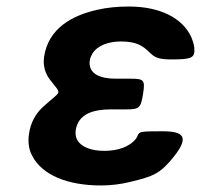

<svg xmlns="http://www.w3.org/2000/svg" viewBox="-20 -558 615 588"><path d="M320 -223H366C407 -223 411 -227 418 -270C425 -313 421 -317 380 -317H334C287 -317 249 -332 255 -373C256 -380 259 -387 263 -394C279 -419 312 -431 351 -431C372 -431 394 -428 410 -419C449 -398 438 -376 503 -376C567 -376 578 -380 575 -412C574 -423 570 -434 566 -444C539 -503 470 -538 375 -538C340 -538 308 -535 278 -528C201 -511 128 -471 115 -384C111 -356 119 -332 133 -314C171 -264 170 -285 110 -229C89 -209 74 -183 69 -149C65 -124 68 -101 78 -82C109 -21 188 10 290 10C320 10 351 6 379 -1C449 -18 470 -25 513 -79C561 -140 541 -156 477 -156C412 -156 407 -155 402 -144C401 -141 399 -137 397 -134C377 -108 341 -96 299 -96C252 -96 205 -114 212 -160C220 -210 267 -223 320 -223Z"/></svg>

Font: Asimov Print
Style: AIt
Weight: 500
Designer: Google
Version: Version 2.000980: 2014